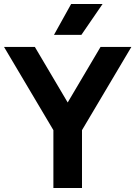

<svg xmlns="http://www.w3.org/2000/svg" viewBox="-20 -933 672 953"><path d="M344 -377H288L479 -700H632L387 -287V0H245V-287L0 -700H153ZM248 -760 333 -913H489L384 -760Z"/></svg>

Font: SUSE Thin
Style: Bold
Weight: 700
Version: Version 1.000